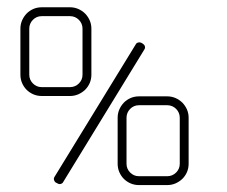

<svg xmlns="http://www.w3.org/2000/svg" viewBox="-20 -520 639 541"><path d="M362.5 -395 133.5 -21.5C131.8 -18.8 131.4 -15.9 132.2 -12.8C133.1 -9.6 134.8 -7.2 137.5 -5.5L142.5 -3C145.2 -1.3 148.1 -0.9 151.2 -1.8C154.4 -2.6 156.7 -4.3 158 -7L387 -381C388.7 -383.7 389.1 -386.5 388.2 -389.5C387.4 -392.5 385.7 -394.8 383 -396.5L378 -399.5C375.3 -400.8 372.4 -401.1 369.2 -400.2C366.1 -399.4 363.8 -397.7 362.5 -395ZM97.5 -474.5H177.5C182.2 -474.5 186.7 -473.6 191 -471.8C195.3 -469.9 199.1 -467.4 202.2 -464.2C205.4 -461.1 207.9 -457.3 209.8 -453C211.6 -448.7 212.5 -444.2 212.5 -439.5V-309.5C212.5 -304.5 211.6 -299.9 209.8 -295.8C207.9 -291.6 205.4 -287.9 202.2 -284.8C199.1 -281.6 195.3 -279.1 191 -277.2C186.7 -275.4 182.2 -274.5 177.5 -274.5H97.5C92.5 -274.5 87.9 -275.4 83.8 -277.2C79.6 -279.1 75.9 -281.6 72.8 -284.8C69.6 -287.9 67.1 -291.6 65.2 -295.8C63.4 -299.9 62.5 -304.5 62.5 -309.5V-439.5C62.5 -444.2 63.4 -448.7 65.2 -453C67.1 -457.3 69.6 -461.1 72.8 -464.2C75.9 -467.4 79.6 -469.9 83.8 -471.8C87.9 -473.6 92.5 -474.5 97.5 -474.5ZM37.5 -439.5V-309.5C37.5 -301.2 39.1 -293.3 42.2 -286C45.4 -278.7 49.7 -272.3 55 -267C60.3 -261.7 66.7 -257.4 74 -254.2C81.3 -251.1 89.2 -249.5 97.5 -249.5H177.5C185.5 -249.5 193.2 -251.1 200.5 -254.2C207.8 -257.4 214.2 -261.7 219.8 -267C225.2 -272.3 229.6 -278.7 232.8 -286C235.9 -293.3 237.5 -301.2 237.5 -309.5V-439.5C237.5 -447.5 235.9 -455.2 232.8 -462.5C229.6 -469.8 225.2 -476.2 219.8 -481.8C214.2 -487.2 207.8 -491.6 200.5 -494.8C193.2 -497.9 185.5 -499.5 177.5 -499.5H97.5C89.2 -499.5 81.3 -497.9 74 -494.8C66.7 -491.6 60.3 -487.2 55 -481.8C49.7 -476.2 45.4 -469.8 42.2 -462.5C39.1 -455.2 37.5 -447.5 37.5 -439.5ZM371.5 -223.5H451.5C456.2 -223.5 460.7 -222.6 465 -220.8C469.3 -218.9 473.1 -216.4 476.2 -213.2C479.4 -210.1 481.9 -206.3 483.8 -202C485.6 -197.7 486.5 -193.2 486.5 -188.5V-58.5C486.5 -53.5 485.6 -48.9 483.8 -44.8C481.9 -40.6 479.4 -36.9 476.2 -33.8C473.1 -30.6 469.3 -28.1 465 -26.2C460.7 -24.4 456.2 -23.5 451.5 -23.5H371.5C366.5 -23.5 361.9 -24.4 357.8 -26.2C353.6 -28.1 349.9 -30.6 346.8 -33.8C343.6 -36.9 341.1 -40.6 339.2 -44.8C337.4 -48.9 336.5 -53.5 336.5 -58.5V-188.5C336.5 -193.2 337.4 -197.7 339.2 -202C341.1 -206.3 343.6 -210.1 346.8 -213.2C349.9 -216.4 353.6 -218.9 357.8 -220.8C361.9 -222.6 366.5 -223.5 371.5 -223.5ZM311.5 -188.5V-58.5C311.5 -50.2 313.1 -42.3 316.2 -35C319.4 -27.7 323.7 -21.3 329 -16C334.3 -10.7 340.7 -6.4 348 -3.2C355.3 -0.1 363.2 1.5 371.5 1.5H451.5C459.5 1.5 467.2 -0.1 474.5 -3.2C481.8 -6.4 488.2 -10.7 493.8 -16C499.2 -21.3 503.6 -27.7 506.8 -35C509.9 -42.3 511.5 -50.2 511.5 -58.5V-188.5C511.5 -196.5 509.9 -204.2 506.8 -211.5C503.6 -218.8 499.2 -225.2 493.8 -230.8C488.2 -236.2 481.8 -240.6 474.5 -243.8C467.2 -246.9 459.5 -248.5 451.5 -248.5H371.5C363.2 -248.5 355.3 -246.9 348 -243.8C340.7 -240.6 334.3 -236.2 329 -230.8C323.7 -225.2 319.4 -218.8 316.2 -211.5C313.1 -204.2 311.5 -196.5 311.5 -188.5Z"/></svg>

Font: lerotica
Style: Regular
Weight: 400
Designer: defharo
Foundry: deFharo
Version: Version 1.001 2011